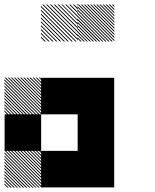

<svg xmlns="http://www.w3.org/2000/svg" viewBox="-21 -855 708 876"><path d="M167.5 -155.8 155.8 -167.5H161.7L167.5 -161.7ZM167.5 -141.7 141.7 -167.5H147.5L167.5 -147.5ZM167.5 -127.5 127.5 -167.5H133.3L167.5 -133.3ZM167.5 -113.3 113.3 -167.5H119.2L167.5 -119.2ZM167.5 -99.2 99.2 -167.5H105L167.5 -105ZM167.5 -85 85 -167.5H90.8L167.5 -90.8ZM167.5 -70.8 70.8 -167.5H76.7L167.5 -76.7ZM167.5 -56.7 56.7 -167.5H62.5L167.5 -62.5ZM167.5 -42.5 42.5 -167.5H48.3L167.5 -48.3ZM167.5 -28.3 28.3 -167.5H34.2L167.5 -34.2ZM167.5 -14.2 14.2 -167.5H20L167.5 -20ZM167.5 0 0 -167.5H5.8L167.5 -5.8ZM154.2 0.8 -0.8 -154.2V-160L160 0.8ZM140 0.8 -0.8 -140V-145.8L145.8 0.8ZM125.8 0.8 -0.8 -125.8V-131.7L131.7 0.8ZM111.7 0.8 -0.8 -111.7V-117.5L117.5 0.8ZM96.7 0.8 -0.8 -96.7V-103.3L103.3 0.8ZM83.3 0.8 -0.8 -83.3V-89.2L89.2 0.8ZM69.2 0.8 -0.8 -69.2V-75L75 0.8ZM55 0.8 -0.8 -55V-60.8L60.8 0.8ZM40.8 0.8 -0.8 -40.8V-46.7L46.7 0.8ZM26.7 0.8 -0.8 -26.7V-32.5L32.5 0.8ZM12.5 0.8 -0.8 -12.5V-18.3L18.3 0.8ZM167.5 -489.2 155.8 -500.8H161.7L167.5 -495ZM167.5 -475 141.7 -500.8H147.5L167.5 -480.8ZM167.5 -460.8 127.5 -500.8H133.3L167.5 -466.7ZM167.5 -446.7 113.3 -500.8H119.2L167.5 -452.5ZM167.5 -432.5 99.2 -500.8H105L167.5 -438.3ZM167.5 -418.3 85 -500.8H90.8L167.5 -424.2ZM167.5 -404.2 70.8 -500.8H76.7L167.5 -410ZM167.5 -390 56.7 -500.8H62.5L167.5 -395.8ZM167.5 -375.8 42.5 -500.8H48.3L167.5 -381.7ZM167.5 -361.7 28.3 -500.8H34.2L167.5 -367.5ZM167.5 -347.5 14.2 -500.8H20L167.5 -353.3ZM167.5 -333.3 0 -500.8H5.8L167.5 -339.2ZM154.2 -332.5 -0.8 -487.5V-493.3L160 -332.5ZM140 -332.5 -0.8 -473.3V-479.2L145.8 -332.5ZM125.8 -332.5 -0.8 -459.2V-465L131.7 -332.5ZM111.7 -332.5 -0.8 -445V-450.8L117.5 -332.5ZM96.7 -332.5 -0.8 -430V-436.7L103.3 -332.5ZM83.3 -332.5 -0.8 -416.7V-422.5L89.2 -332.5ZM69.2 -332.5 -0.8 -402.5V-408.3L75 -332.5ZM55 -332.5 -0.8 -388.3V-394.2L60.8 -332.5ZM40.8 -332.5 -0.8 -374.2V-380L46.7 -332.5ZM26.7 -332.5 -0.8 -360V-365.8L32.5 -332.5ZM12.5 -332.5 -0.8 -345.8V-351.7L18.3 -332.5ZM500.8 -822.5 489.2 -834.2H495L500.8 -828.3ZM500.8 -808.3 475 -834.2H480.8L500.8 -814.2ZM500.8 -794.2 460.8 -834.2H466.7L500.8 -800ZM500.8 -780 446.7 -834.2H452.5L500.8 -785.8ZM500.8 -765.8 432.5 -834.2H438.3L500.8 -771.7ZM500.8 -751.7 418.3 -834.2H424.2L500.8 -757.5ZM500.8 -737.5 404.2 -834.2H410L500.8 -743.3ZM500.8 -723.3 390 -834.2H395.8L500.8 -729.2ZM500.8 -709.2 375.8 -834.2H381.7L500.8 -715ZM500.8 -695 361.7 -834.2H367.5L500.8 -700.8ZM500.8 -680.8 347.5 -834.2H353.3L500.8 -686.7ZM500.8 -666.7 333.3 -834.2H339.2L500.8 -672.5ZM487.5 -665.8 332.5 -820.8V-826.7L493.3 -665.8ZM473.3 -665.8 332.5 -806.7V-812.5L479.2 -665.8ZM459.2 -665.8 332.5 -792.5V-798.3L465 -665.8ZM445 -665.8 332.5 -778.3V-784.2L450.8 -665.8ZM430 -665.8 332.5 -763.3V-770L436.7 -665.8ZM416.7 -665.8 332.5 -750V-755.8L422.5 -665.8ZM402.5 -665.8 332.5 -735.8V-741.7L408.3 -665.8ZM388.3 -665.8 332.5 -721.7V-727.5L394.2 -665.8ZM374.2 -665.8 332.5 -707.5V-713.3L380 -665.8ZM360 -665.8 332.5 -693.3V-699.2L365.8 -665.8ZM345.8 -665.8 332.5 -679.2V-685L351.7 -665.8ZM334.2 -829.2 329.2 -834.2H334.2ZM334.2 -811.7 311.7 -834.2H317.5L334.2 -817.5ZM334.2 -794.2 294.2 -834.2H300L334.2 -800ZM334.2 -776.7 276.7 -834.2H282.5L334.2 -782.5ZM334.2 -759.2 259.2 -834.2H264.2L334.2 -764.2ZM334.2 -741.7 241.7 -834.2H247.5L334.2 -747.5ZM334.2 -724.2 224.2 -834.2H230L334.2 -730ZM334.2 -706.7 206.7 -834.2H212.5L334.2 -712.5ZM334.2 -689.2 189.2 -834.2H195L334.2 -695ZM334.2 -671.7 171.7 -834.2H177.5L334.2 -677.5ZM322.5 -665.8 165.8 -822.5V-828.3L328.3 -665.8ZM305 -665.8 165.8 -805V-810.8L310.8 -665.8ZM287.5 -665.8 165.8 -787.5V-793.3L293.3 -665.8ZM270 -665.8 165.8 -770V-775.8L275.8 -665.8ZM252.5 -665.8 165.8 -752.5V-758.3L258.3 -665.8ZM235 -665.8 165.8 -735V-740.8L240.8 -665.8ZM217.5 -665.8 165.8 -717.5V-723.3L223.3 -665.8ZM200 -665.8 165.8 -700V-705.8L205.8 -665.8ZM182.5 -665.8 165.8 -682.5V-688.3L188.3 -665.8ZM334.2 -834.2H335L334.2 -835ZM333.3 -166.7H500V0H333.3ZM166.7 -166.7H500V0H166.7ZM333.3 -333.3H500V0H333.3ZM0 -333.3H166.7V-166.7H0ZM333.3 -500H500V-166.7H333.3ZM166.7 -500H500V-333.3H166.7Z"/></svg>

Font: 0xA000-Pixelated-Mono
Style: Pixelated-Mono
Weight: 400
Version: Version 0.1